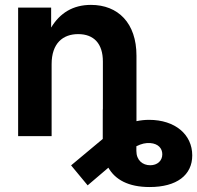

<svg xmlns="http://www.w3.org/2000/svg" viewBox="-20 -546 791 770"><path d="M187 -288.6C187 -372.1 231.9 -409.2 293.5 -409.2C356.4 -409.2 392.6 -371.1 392.6 -299.3V-107.4H392.1V11.2L265.1 117.2L331.5 197.3L414.6 126.5C441.9 174.3 494.6 204.1 580.1 204.1C689 204.1 751 156.2 751 77.1C751 -6.3 682.6 -65.4 577.6 -65.4C560.5 -65.4 543.9 -63.5 527.3 -60.1V-322.8C527.3 -453.6 453.6 -526.4 344.7 -526.4C272.5 -526.4 220.2 -493.7 185.1 -435.5V-515.6H52.7V0H187ZM526.9 59.1V40.5C547.4 30.3 564.5 26.4 583 27.8C613.8 30.3 630.9 48.3 630.9 72.8C630.9 99.1 610.8 116.7 582.5 116.7C551.8 116.7 526.9 96.7 526.9 59.1Z"/></svg>

Font: Raveo Display Display SemiBold
Style: Regular
Weight: 600
Designer: Jakub Foglar, Rasmus Andersson (Inter)
Foundry: Jakubfoglar.com
Version: Version 1.100;Glyphs 3.2.3 (3260)